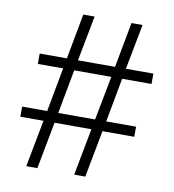

<svg xmlns="http://www.w3.org/2000/svg" viewBox="-75 -718 710 785"><g transform="rotate(10 279.5 -325.5)"><path d="M27 -195H123L86 0H132L169 -195H322L285 0H331L368 -195H500V-237H376L410 -420H532V-463H418L454 -651H408L373 -463H219L255 -651H208L173 -463H60V-420H165L131 -237H27ZM177 -237 211 -420H365L330 -237Z"/></g></svg>

Font: Noto Serif Telugu Light
Style: Regular
Weight: 300
Designer: Jelle Bosma - Monotype Design Team
Foundry: Monotype Imaging Inc.
Version: Version 2.005